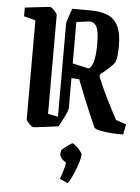

<svg xmlns="http://www.w3.org/2000/svg" viewBox="-60 -661 720 989"><g transform="rotate(5 300.5 -166.5)"><path d="M440 -16Q426 -46 409 -86.5Q392 -127 374 -171Q356 -215 340 -257Q331 -257 321 -258Q311 -259 300 -259V-105Q300 -91 278 -48L256 -6Q244 -4 223 -1.5Q202 1 180.5 4Q159 7 143.5 8.5Q128 10 125 10Q120 9 111.5 1.5Q103 -6 96 -14.5Q89 -23 89 -27V-539L29 -555V-600Q47 -602 76.5 -605.5Q106 -609 131 -612Q156 -615 161 -614Q166 -613 174 -605.5Q182 -598 189 -589Q196 -580 196 -577V-65L248 -55V-533Q248 -544 256 -566.5Q264 -589 273 -615H368Q419 -615 455 -600.5Q491 -586 510 -549.5Q529 -513 529 -446Q529 -422 527 -399Q525 -376 518 -361Q512 -349 490.5 -329Q469 -309 444 -291V-278Q467 -221 496 -163.5Q525 -106 548 -64L601 -46L591 7Q564 8 530 5.5Q496 3 470 -2.5Q444 -8 440 -16ZM380 -317Q394 -314 405.5 -346.5Q417 -379 417 -449Q417 -513 403 -537Q389 -561 360 -557L300 -549V-335ZM328 282 286 263Q296 236 302 214.5Q308 193 310 177Q292 167 283.5 153.5Q275 140 277 133L280 116Q281 113 293.5 103Q306 93 319 84Q332 75 335 75Q340 75 352.5 86Q365 97 375.5 110Q386 123 386 128Q386 146 376.5 175Q367 204 354 234Q341 264 328 282Z"/></g></svg>

Font: Grenze Gotisch Medium
Style: Regular
Weight: 500
Designer: Renata Polastri
Foundry: Omnibus-Type
Version: Version 1.001